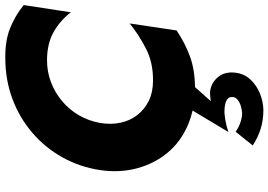

<svg xmlns="http://www.w3.org/2000/svg" viewBox="-168 -588 1036 741"><g transform="rotate(-90 350.5 -218.0)"><path d="M246 -350Q254 -395 276 -432.5Q298 -470 331 -497.5Q364 -525 404 -540Q444 -555 488 -555Q552 -555 597 -529.5Q642 -504 673 -463L701 -645Q659 -679 610.5 -698Q562 -717 496 -716Q413 -716 340 -689Q267 -662 209 -612.5Q151 -563 113.5 -496Q76 -429 64 -350Q53 -274 71 -207.5Q89 -141 130.5 -90.5Q172 -40 236.5 -12Q301 16 381 16Q450 16 503 -3.5Q556 -23 603 -55L630 -236Q587 -201 532.5 -173Q478 -145 408 -146Q365 -146 332 -162Q299 -178 277 -206Q255 -234 247 -271Q239 -308 246 -350ZM326 -47 211 145Q234 137 258 133Q282 129 296 130Q308 130 320 133Q332 136 339.5 142.5Q347 149 346 161Q346 172 335.5 180.5Q325 189 311 193Q297 197 284 198Q268 198 248.5 191.5Q229 185 212 173L159 239Q192 260 225 270Q258 280 297 280Q329 279 360 266.5Q391 254 413.5 230Q436 206 440 172Q445 129 421 102.5Q397 76 363 74Q354 74 345.5 75Q337 76 330 77L438 -44Z"/></g></svg>

Font: Jost
Style: Bold Italic
Weight: 700
Italic angle: -5°
Version: Version 3.710